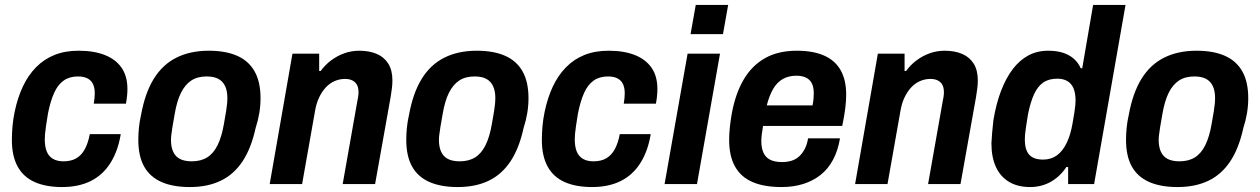

<svg xmlns="http://www.w3.org/2000/svg" viewBox="-20 -744 5091 776"><path d="M231 12Q165 12 119.5 -8.5Q74 -29 51 -71.5Q28 -114 28 -178Q28 -205 30.5 -233.5Q33 -262 39 -291Q51 -349 72.5 -394.5Q94 -440 126 -472.5Q158 -505 200.5 -522Q243 -539 298 -539Q360 -539 404 -521.5Q448 -504 471.5 -470Q495 -436 495 -384Q495 -371 493.5 -356Q492 -341 489 -325H359Q361 -337 362 -347.5Q363 -358 363 -367Q363 -389 356 -404Q349 -419 334 -427Q319 -435 295 -435Q261 -435 237.5 -418.5Q214 -402 199 -369Q184 -336 174 -286Q169 -255 166 -235Q163 -215 162 -202.5Q161 -190 161 -181Q161 -151 169 -131.5Q177 -112 194 -102Q211 -92 237 -92Q267 -92 288 -104Q309 -116 322.5 -140.5Q336 -165 343 -202H468Q457 -134 426.5 -85.5Q396 -37 347 -12.5Q298 12 231 12Z M747 12Q679 12 632.5 -8.5Q586 -29 562.5 -71Q539 -113 539 -179Q539 -202 541.5 -227.5Q544 -253 550 -279Q566 -368 601.5 -425.5Q637 -483 693 -511Q749 -539 824 -539Q892 -539 938.5 -518.5Q985 -498 1009 -455.5Q1033 -413 1033 -347Q1033 -317 1028 -287Q1023 -257 1013 -226Q995 -144 960 -91.5Q925 -39 872 -13.5Q819 12 747 12ZM755 -92Q792 -92 817.5 -108Q843 -124 859.5 -157.5Q876 -191 885 -243Q891 -276 894 -295.5Q897 -315 898 -326.5Q899 -338 899 -347Q899 -376 890 -395.5Q881 -415 863 -425Q845 -435 815 -435Q778 -435 753 -418.5Q728 -402 711.5 -369Q695 -336 686 -283Q680 -251 677 -231Q674 -211 672.5 -199.5Q671 -188 671 -179Q671 -150 680 -130.5Q689 -111 707.5 -101.5Q726 -92 755 -92Z M1070 0 1162 -527H1270V-457H1276Q1294 -482 1319 -500.5Q1344 -519 1372.5 -529Q1401 -539 1432 -539Q1473 -539 1503 -526Q1533 -513 1549.5 -486.5Q1566 -460 1566 -419Q1566 -404 1564 -387.5Q1562 -371 1559 -353L1496 0H1365L1424 -334Q1426 -344 1427.5 -353Q1429 -362 1429 -371Q1429 -390 1422.5 -401.5Q1416 -413 1404 -419Q1392 -425 1374 -425Q1353 -425 1333 -416.5Q1313 -408 1297 -391Q1281 -374 1269.5 -349.5Q1258 -325 1253 -294L1201 0Z M1830 12Q1762 12 1715.5 -8.5Q1669 -29 1645.5 -71Q1622 -113 1622 -179Q1622 -202 1624.5 -227.5Q1627 -253 1633 -279Q1649 -368 1684.5 -425.5Q1720 -483 1776 -511Q1832 -539 1907 -539Q1975 -539 2021.5 -518.5Q2068 -498 2092 -455.5Q2116 -413 2116 -347Q2116 -317 2111 -287Q2106 -257 2096 -226Q2078 -144 2043 -91.5Q2008 -39 1955 -13.5Q1902 12 1830 12ZM1838 -92Q1875 -92 1900.5 -108Q1926 -124 1942.5 -157.5Q1959 -191 1968 -243Q1974 -276 1977 -295.5Q1980 -315 1981 -326.5Q1982 -338 1982 -347Q1982 -376 1973 -395.5Q1964 -415 1946 -425Q1928 -435 1898 -435Q1861 -435 1836 -418.5Q1811 -402 1794.5 -369Q1778 -336 1769 -283Q1763 -251 1760 -231Q1757 -211 1755.5 -199.5Q1754 -188 1754 -179Q1754 -150 1763 -130.5Q1772 -111 1790.5 -101.5Q1809 -92 1838 -92Z M2373 12Q2307 12 2261.5 -8.5Q2216 -29 2193 -71.5Q2170 -114 2170 -178Q2170 -205 2172.5 -233.5Q2175 -262 2181 -291Q2193 -349 2214.5 -394.5Q2236 -440 2268 -472.5Q2300 -505 2342.5 -522Q2385 -539 2440 -539Q2502 -539 2546 -521.5Q2590 -504 2613.5 -470Q2637 -436 2637 -384Q2637 -371 2635.5 -356Q2634 -341 2631 -325H2501Q2503 -337 2504 -347.5Q2505 -358 2505 -367Q2505 -389 2498 -404Q2491 -419 2476 -427Q2461 -435 2437 -435Q2403 -435 2379.5 -418.5Q2356 -402 2341 -369Q2326 -336 2316 -286Q2311 -255 2308 -235Q2305 -215 2304 -202.5Q2303 -190 2303 -181Q2303 -151 2311 -131.5Q2319 -112 2336 -102Q2353 -92 2379 -92Q2409 -92 2430 -104Q2451 -116 2464.5 -140.5Q2478 -165 2485 -202H2610Q2599 -134 2568.5 -85.5Q2538 -37 2489 -12.5Q2440 12 2373 12Z M2771 -606 2792 -724H2923L2902 -606ZM2666 0 2759 -527H2890L2797 0Z M3139 12Q3069 12 3022 -8Q2975 -28 2951 -70.5Q2927 -113 2927 -178Q2927 -204 2930 -231.5Q2933 -259 2938 -287Q2953 -367 2986 -423Q3019 -479 3072 -509Q3125 -539 3201 -539Q3266 -539 3310.5 -519.5Q3355 -500 3377.5 -460.5Q3400 -421 3400 -361Q3400 -338 3396.5 -308Q3393 -278 3384 -235H3064Q3061 -217 3059 -201.5Q3057 -186 3057 -174Q3057 -145 3066 -126Q3075 -107 3093.5 -98Q3112 -89 3141 -89Q3162 -89 3179.5 -94.5Q3197 -100 3210 -112Q3223 -124 3232.5 -142Q3242 -160 3246 -185H3375Q3367 -136 3347 -98.5Q3327 -61 3296.5 -37Q3266 -13 3226.5 -0.5Q3187 12 3139 12ZM3079 -318H3264Q3267 -333 3268 -345Q3269 -357 3269 -366Q3269 -392 3261 -407.5Q3253 -423 3237 -430.5Q3221 -438 3199 -438Q3167 -438 3143.5 -424.5Q3120 -411 3104.5 -384Q3089 -357 3079 -318Z M3436 0 3528 -527H3636V-457H3642Q3660 -482 3685 -500.5Q3710 -519 3738.5 -529Q3767 -539 3798 -539Q3839 -539 3869 -526Q3899 -513 3915.5 -486.5Q3932 -460 3932 -419Q3932 -404 3930 -387.5Q3928 -371 3925 -353L3862 0H3731L3790 -334Q3792 -344 3793.5 -353Q3795 -362 3795 -371Q3795 -390 3788.5 -401.5Q3782 -413 3770 -419Q3758 -425 3740 -425Q3719 -425 3699 -416.5Q3679 -408 3663 -391Q3647 -374 3635.5 -349.5Q3624 -325 3619 -294L3567 0Z M4143 12Q4094 12 4059 -8.5Q4024 -29 4005.5 -68.5Q3987 -108 3987 -165Q3988 -186 3990 -209Q3992 -232 3995 -258Q4006 -325 4026 -377Q4046 -429 4073.5 -465Q4101 -501 4136.5 -520Q4172 -539 4216 -539Q4250 -539 4275.5 -531Q4301 -523 4319.5 -507Q4338 -491 4348 -468H4354L4398 -724H4529L4402 0H4297V-69H4290Q4264 -30 4226.5 -9Q4189 12 4143 12ZM4196 -99Q4228 -99 4251.5 -116Q4275 -133 4291 -166Q4307 -199 4315 -246Q4320 -274 4322.5 -291Q4325 -308 4326 -318.5Q4327 -329 4327 -338Q4327 -367 4319 -386.5Q4311 -406 4294.5 -416Q4278 -426 4253 -426Q4219 -426 4196.5 -410.5Q4174 -395 4159.5 -363.5Q4145 -332 4135 -283Q4130 -252 4127 -232.5Q4124 -213 4123 -201Q4122 -189 4122 -180Q4122 -139 4139.5 -119Q4157 -99 4196 -99Z M4739 12Q4671 12 4624.5 -8.5Q4578 -29 4554.5 -71Q4531 -113 4531 -179Q4531 -202 4533.5 -227.5Q4536 -253 4542 -279Q4558 -368 4593.5 -425.5Q4629 -483 4685 -511Q4741 -539 4816 -539Q4884 -539 4930.5 -518.5Q4977 -498 5001 -455.5Q5025 -413 5025 -347Q5025 -317 5020 -287Q5015 -257 5005 -226Q4987 -144 4952 -91.5Q4917 -39 4864 -13.5Q4811 12 4739 12ZM4747 -92Q4784 -92 4809.5 -108Q4835 -124 4851.5 -157.5Q4868 -191 4877 -243Q4883 -276 4886 -295.5Q4889 -315 4890 -326.5Q4891 -338 4891 -347Q4891 -376 4882 -395.5Q4873 -415 4855 -425Q4837 -435 4807 -435Q4770 -435 4745 -418.5Q4720 -402 4703.5 -369Q4687 -336 4678 -283Q4672 -251 4669 -231Q4666 -211 4664.5 -199.5Q4663 -188 4663 -179Q4663 -150 4672 -130.5Q4681 -111 4699.5 -101.5Q4718 -92 4747 -92Z"/></svg>

Font: Archivo SemiCondensed
Style: Bold Italic
Weight: 700
Width: 4
Italic angle: -10°
Designer: Hector Gatti
Foundry: Omnibus-Type
Version: Version 2.001